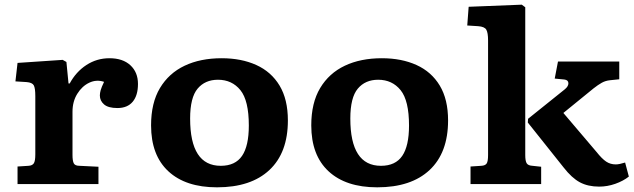

<svg xmlns="http://www.w3.org/2000/svg" viewBox="-20 -787 2711 821"><path d="M55 0V-75L102 -78Q118 -79 124.5 -88.5Q131 -98 131 -127V-376Q131 -410 124.5 -422Q118 -434 94 -436L46 -439L55 -518L248 -531L264 -522L273 -430H278Q305 -480 349.5 -509Q394 -538 448 -538Q505 -538 537.5 -508Q570 -478 570 -428Q570 -379 547.5 -352Q525 -325 482 -325Q443 -325 425 -340.5Q407 -356 407 -379Q407 -389 410.5 -401.5Q414 -414 425 -437Q393 -448 362 -433.5Q331 -419 310.5 -386Q290 -353 290 -309V-125Q290 -99 295.5 -88.5Q301 -78 320 -78L401 -74V0Z M908 14Q774 14 700 -54.5Q626 -123 626 -251Q626 -347 664 -410.5Q702 -474 769.5 -506Q837 -538 928 -538Q1012 -538 1076 -509Q1140 -480 1175.5 -421Q1211 -362 1211 -272Q1211 -134 1132 -60Q1053 14 908 14ZM924 -78Q986 -78 1015 -120.5Q1044 -163 1044 -250Q1044 -357 1008 -401.5Q972 -446 912 -446Q857 -446 825 -408Q793 -370 793 -280Q793 -78 924 -78Z M1593 14Q1459 14 1385 -54.5Q1311 -123 1311 -251Q1311 -347 1349 -410.5Q1387 -474 1454.5 -506Q1522 -538 1613 -538Q1697 -538 1761 -509Q1825 -480 1860.5 -421Q1896 -362 1896 -272Q1896 -134 1817 -60Q1738 14 1593 14ZM1609 -78Q1671 -78 1700 -120.5Q1729 -163 1729 -250Q1729 -357 1693 -401.5Q1657 -446 1597 -446Q1542 -446 1510 -408Q1478 -370 1478 -280Q1478 -78 1609 -78Z M1992 0V-75L2038 -78Q2055 -79 2061 -88Q2067 -97 2067 -124V-614Q2067 -647 2059.5 -660Q2052 -673 2025 -675L1978 -678L1984 -758L2211 -767L2226 -756V-124Q2226 -99 2232 -89Q2238 -79 2257 -78L2294 -74V0ZM2542 11Q2494 11 2459.5 -7.5Q2425 -26 2390 -71L2237 -263L2238 -279L2395 -405Q2411 -418 2410.5 -431.5Q2410 -445 2393 -447L2352 -451L2366 -524H2628V-448L2589 -444Q2569 -442 2553 -433Q2537 -424 2518 -409L2389 -304L2531 -137Q2554 -108 2572 -96Q2590 -84 2613 -84Q2628 -84 2653 -92L2669 -32Q2645 -13 2611 -1Q2577 11 2542 11Z"/></svg>

Font: Literata 7pt
Style: Bold
Weight: 700
Designer: Latin by Veronika Burian and Jose Scaglione. Greek by Irene Vlachou. Cyrillic by Vera Evstafieva.
Foundry: TypeTogether
Version: Version 3.002